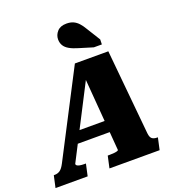

<svg xmlns="http://www.w3.org/2000/svg" viewBox="-219 -1108 1137 1241"><g transform="rotate(-20 349.5 -487.5)"><path d="M176 -299H438L427 -220H148ZM370 -619 388 -620 122 -103Q121 -97 127 -92Q133 -87 146 -84.5Q159 -82 177 -82H188L170 0H-51L-33 -82H-27Q-6 -82 10 -93Q26 -104 42 -135L342 -714H572L628 -129Q631 -101 643.5 -91.5Q656 -82 678 -82H683L665 0H320L338 -82H350Q368 -82 382 -83.5Q396 -85 403.5 -87.5Q411 -90 412 -93ZM493 -770H548L549 -804L490 -899Q476 -923 460.5 -940Q445 -957 425.5 -966Q406 -975 378 -975Q336 -975 314.5 -951Q293 -927 293 -897Q293 -873 304 -854.5Q315 -836 339 -822.5Q363 -809 398 -799Z"/></g></svg>

Font: Roboto Serif 20pt ExtraBold
Style: Italic
Weight: 800
Italic angle: -10°
Version: Version 1.007